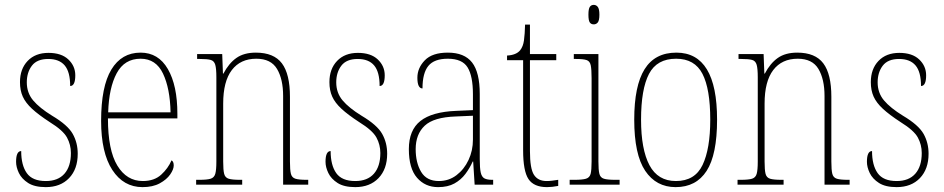

<svg xmlns="http://www.w3.org/2000/svg" viewBox="-20 -758 3874 788"><path d="M168 10Q122 10 95.5 -7Q69 -24 57.5 -48Q46 -72 46 -94Q46 -138 67 -138Q67 -80 90 -47.5Q113 -15 168 -15Q218 -15 244.5 -45Q271 -75 271 -130Q271 -164 255 -193.5Q239 -223 184 -257Q138 -287 111.5 -311.5Q85 -336 73.5 -361.5Q62 -387 62 -421Q62 -475 93.5 -508Q125 -541 179 -541Q232 -541 260.5 -514Q289 -487 289 -449Q289 -405 268 -405Q268 -463 245.5 -489.5Q223 -516 178 -516Q132 -516 111 -488.5Q90 -461 90 -420Q90 -377 116 -346Q142 -315 194 -283Q258 -245 278.5 -208.5Q299 -172 299 -127Q299 -64 263.5 -27Q228 10 168 10Z M565 10Q487 10 441 -60.5Q395 -131 395 -262Q395 -403 437 -472.5Q479 -542 557 -542Q630 -542 669 -474.5Q708 -407 708 -291V-272H423Q423 -142 461.5 -78.5Q500 -15 566 -15Q613 -15 641.5 -41Q670 -67 684 -100Q693 -95 693 -79Q693 -63 678.5 -42Q664 -21 635.5 -5.5Q607 10 565 10ZM680 -297Q678 -395 649 -456Q620 -517 557 -517Q491 -517 459 -457.5Q427 -398 424 -297Z M785 0V-20H798Q830 -20 844.5 -24.5Q859 -29 863.5 -44.5Q868 -60 868 -95V-441Q868 -476 863.5 -492Q859 -508 845 -512Q831 -516 801 -516H789V-536H892L895 -456H897Q919 -498 950 -520Q981 -542 1030 -542Q1104 -542 1137 -498Q1170 -454 1170 -361V-95Q1170 -60 1174 -44.5Q1178 -29 1192.5 -24.5Q1207 -20 1238 -20H1245V0H1142V-364Q1142 -433 1117 -475Q1092 -517 1032 -517Q967 -517 931.5 -470.5Q896 -424 896 -333V-95Q896 -60 900 -44.5Q904 -29 918.5 -24.5Q933 -20 965 -20H974V0Z M1438 10Q1392 10 1365.5 -7Q1339 -24 1327.5 -48Q1316 -72 1316 -94Q1316 -138 1337 -138Q1337 -80 1360 -47.5Q1383 -15 1438 -15Q1488 -15 1514.5 -45Q1541 -75 1541 -130Q1541 -164 1525 -193.5Q1509 -223 1454 -257Q1408 -287 1381.5 -311.5Q1355 -336 1343.5 -361.5Q1332 -387 1332 -421Q1332 -475 1363.5 -508Q1395 -541 1449 -541Q1502 -541 1530.5 -514Q1559 -487 1559 -449Q1559 -405 1538 -405Q1538 -463 1515.5 -489.5Q1493 -516 1448 -516Q1402 -516 1381 -488.5Q1360 -461 1360 -420Q1360 -377 1386 -346Q1412 -315 1464 -283Q1528 -245 1548.5 -208.5Q1569 -172 1569 -127Q1569 -64 1533.5 -27Q1498 10 1438 10Z M1778 10Q1725 10 1691.5 -28.5Q1658 -67 1658 -146Q1658 -224 1705.5 -261.5Q1753 -299 1852 -303L1921 -306V-371Q1921 -446 1899 -481.5Q1877 -517 1818 -517Q1762 -517 1738 -487.5Q1714 -458 1714 -395Q1693 -395 1693 -439Q1693 -479 1723.5 -510.5Q1754 -542 1818 -542Q1886 -542 1917.5 -501.5Q1949 -461 1949 -372V-105Q1949 -68 1953 -50Q1957 -32 1968 -26Q1979 -20 2000 -20H2004V0H1928L1922 -95H1920Q1908 -68 1890 -44Q1872 -20 1845 -5Q1818 10 1778 10ZM1781 -15Q1822 -15 1853.5 -39Q1885 -63 1903 -101.5Q1921 -140 1921 -185V-283L1851 -280Q1760 -277 1723 -242Q1686 -207 1686 -146Q1686 -90 1708.5 -52.5Q1731 -15 1781 -15Z M2225 10Q2171 10 2149 -23Q2127 -56 2127 -141V-511H2061V-530Q2099 -532 2115 -552Q2127 -567 2130.5 -592.5Q2134 -618 2135 -657H2155V-536H2263V-511H2155V-138Q2155 -66 2171.5 -40.5Q2188 -15 2223 -15Q2236 -15 2246.5 -16.5Q2257 -18 2271 -20V5Q2246 10 2225 10Z M2417 -658Q2406 -658 2400.5 -666Q2395 -674 2395 -698Q2395 -721 2400.5 -729.5Q2406 -738 2417 -738Q2427 -738 2433.5 -729.5Q2440 -721 2440 -698Q2440 -674 2433.5 -666Q2427 -658 2417 -658ZM2318 0V-20H2338Q2370 -20 2385 -24.5Q2400 -29 2404 -44.5Q2408 -60 2408 -95V-437Q2408 -473 2404.5 -490Q2401 -507 2387.5 -511.5Q2374 -516 2344 -516H2335V-536H2436V-95Q2436 -60 2440 -44.5Q2444 -29 2458.5 -24.5Q2473 -20 2505 -20H2523V0Z M2753 10Q2673 10 2628 -57Q2583 -124 2583 -267Q2583 -406 2625.5 -474Q2668 -542 2756 -542Q2923 -542 2923 -267Q2923 -123 2880 -56.5Q2837 10 2753 10ZM2754 -15Q2832 -15 2863.5 -81Q2895 -147 2895 -267Q2895 -393 2863 -455Q2831 -517 2755 -517Q2676 -517 2643.5 -454.5Q2611 -392 2611 -267Q2611 -145 2645.5 -80Q2680 -15 2754 -15Z M3007 0V-20H3020Q3052 -20 3066.5 -24.5Q3081 -29 3085.5 -44.5Q3090 -60 3090 -95V-441Q3090 -476 3085.5 -492Q3081 -508 3067 -512Q3053 -516 3023 -516H3011V-536H3114L3117 -456H3119Q3141 -498 3172 -520Q3203 -542 3252 -542Q3326 -542 3359 -498Q3392 -454 3392 -361V-95Q3392 -60 3396 -44.5Q3400 -29 3414.5 -24.5Q3429 -20 3460 -20H3467V0H3364V-364Q3364 -433 3339 -475Q3314 -517 3254 -517Q3189 -517 3153.5 -470.5Q3118 -424 3118 -333V-95Q3118 -60 3122 -44.5Q3126 -29 3140.5 -24.5Q3155 -20 3187 -20H3196V0Z M3660 10Q3614 10 3587.5 -7Q3561 -24 3549.5 -48Q3538 -72 3538 -94Q3538 -138 3559 -138Q3559 -80 3582 -47.5Q3605 -15 3660 -15Q3710 -15 3736.5 -45Q3763 -75 3763 -130Q3763 -164 3747 -193.5Q3731 -223 3676 -257Q3630 -287 3603.5 -311.5Q3577 -336 3565.5 -361.5Q3554 -387 3554 -421Q3554 -475 3585.5 -508Q3617 -541 3671 -541Q3724 -541 3752.5 -514Q3781 -487 3781 -449Q3781 -405 3760 -405Q3760 -463 3737.5 -489.5Q3715 -516 3670 -516Q3624 -516 3603 -488.5Q3582 -461 3582 -420Q3582 -377 3608 -346Q3634 -315 3686 -283Q3750 -245 3770.5 -208.5Q3791 -172 3791 -127Q3791 -64 3755.5 -27Q3720 10 3660 10Z"/></svg>

Font: Noto Serif Thai Condensed Thin
Style: Regular
Weight: 100
Width: 3
Designer: Monotype Design Team
Foundry: Monotype Imaging Inc.
Version: Version 2.001; ttfautohint (v1.8.4.7-5d5b)